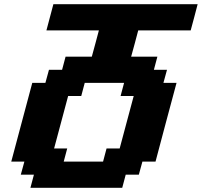

<svg xmlns="http://www.w3.org/2000/svg" viewBox="-20 -895 962 915"><path d="M125 0H562.5L579.1 -62.5H641.6L658.7 -125H721.2Q737.8 -187.5 771 -312.5Q804.2 -437.5 821.3 -500H758.8L775.9 -562.5H713.4L730 -625H605Q610.8 -645.5 622.1 -687.5Q633.3 -729.5 638.7 -750H888.7Q894.5 -770.5 905.5 -812.5Q916.5 -854.5 921.9 -875H234.4Q229 -854 217.8 -812.5Q206.5 -771 201.2 -750H451.2Q445.8 -729.5 434.6 -687.7Q423.3 -646 417.5 -625H292.5L275.9 -562.5H213.4L196.3 -500H133.8Q117.2 -437.5 83.7 -312.5Q50.3 -187.5 33.7 -125H96.2L79.1 -62.5H141.6ZM471.2 -125H283.7L300.3 -187.5H237.8Q249 -229 271.2 -312.3Q293.5 -395.5 304.7 -437.5H367.2L383.8 -500H571.3L554.7 -437.5H617.2Q606 -396 583.7 -312.5Q561.5 -229 550.3 -187.5H487.8Z"/></svg>

Font: Faithful 32x
Style: SemiboldOblique
Weight: 400
Foundry: Faithful Resource Pack
Version: Version 1.0; January 27, 2023